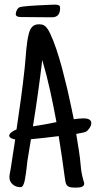

<svg xmlns="http://www.w3.org/2000/svg" viewBox="-20 -810 422 845"><path d="M381.8 -268.6Q381.8 -258.3 374.5 -247.1Q367.2 -235.8 358.4 -230.5Q356 -229 350.1 -227.5Q344.2 -226.1 337.6 -224.9Q331.1 -223.6 325 -222.4Q318.8 -221.2 315.4 -220.7L327.1 -148.4Q332.5 -114.7 335.2 -80.8Q337.9 -46.9 347.7 -13.7Q348.6 -10.7 349.6 -8.3Q350.6 -5.9 350.6 -2Q350.6 4.4 346.9 7.8Q343.3 11.2 338.1 12.9Q333 14.6 327.1 15.1Q321.3 15.6 316.4 15.6H309.6Q294.4 15.6 286.4 13.2Q278.3 10.7 273.9 4.9Q269.5 -1 268.1 -10Q266.6 -19 264.6 -32.2Q252.9 -121.6 238.3 -210.9Q208 -207 177.5 -203.6Q147 -200.2 116.2 -197.3L100.6 -101.6Q99.6 -92.8 97.9 -77.6Q96.2 -62.5 94 -46.6Q91.8 -30.8 89.1 -17.1Q86.4 -3.4 83 2.9Q80.1 8.8 77.6 11.2Q75.2 13.7 68.4 13.7Q59.6 13.7 51 10.5Q42.5 7.3 35.9 1.7Q29.3 -3.9 25.4 -11.7Q21.5 -19.5 21.5 -29.3Q21.5 -39.1 23.7 -48.8Q25.9 -58.6 27.3 -68.4Q32.7 -100.6 37.1 -132.6Q41.5 -164.6 46.9 -196.3Q43.5 -196.8 39.1 -198Q34.7 -199.2 30.5 -201.2Q26.4 -203.1 23.4 -206.1Q20.5 -209 20.5 -212.9Q20.5 -217.8 24.2 -221.9Q27.8 -226.1 33 -229.7Q38.1 -233.4 43.5 -236.1Q48.8 -238.8 52.7 -240.2Q63 -308.6 72.3 -376.5Q81.5 -444.3 88.9 -513.7Q90.8 -532.2 92.3 -551.3Q93.8 -570.3 95.5 -589.4Q97.2 -608.4 99.9 -627Q102.5 -645.5 107.4 -664.1Q111.8 -681.6 122.1 -692.4Q132.3 -703.1 152.3 -703.1Q158.2 -703.1 163.8 -702.1Q169.4 -701.2 173.8 -698.2Q186.5 -691.9 200.2 -663.6Q213.9 -635.3 227.5 -595Q241.2 -554.7 253.7 -507.8Q266.1 -460.9 276.4 -417Q286.6 -373 293.9 -337.6Q301.3 -302.2 304.7 -285.2Q314.9 -286.6 325.2 -287.8Q335.4 -289.1 345.7 -289.1Q350.6 -289.1 356.9 -288.6Q363.3 -288.1 368.9 -285.9Q374.5 -283.7 378.2 -279.5Q381.8 -275.4 381.8 -268.6ZM228.5 -272.5Q215.8 -341.8 200.9 -409.9Q186 -478 166 -545.9Q157.2 -472.2 147 -399.4Q136.7 -326.7 125 -253.9Q151.4 -257.8 177 -262.5Q202.6 -267.1 228.5 -272.5ZM244.6 -773.9Q244.6 -755.4 236.1 -744.6Q227.5 -733.9 208.5 -733.9Q176.8 -733.9 146 -734.4Q115.2 -734.9 83.5 -734.9Q79.6 -734.9 73.7 -734.9Q67.9 -734.9 62.5 -735.8Q57.1 -736.8 53.2 -739.5Q49.3 -742.2 49.3 -747.6Q49.3 -756.3 54.4 -766.1Q59.6 -775.9 67.9 -778.8Q70.3 -779.8 81.5 -781.2Q92.8 -782.7 108.4 -783.9Q124 -785.2 142.1 -786.1Q160.2 -787.1 176.5 -787.8Q192.9 -788.6 205.6 -789.1Q218.3 -789.6 223.1 -789.6Q231.9 -789.6 238.3 -786.9Q244.6 -784.2 244.6 -773.9Z"/></svg>

Font: Just Another Hand
Style: Regular
Weight: 400
Designer: Astigmatic (AOETI)
Foundry: Astigmatic (AOETI)
Version: Version 1.001